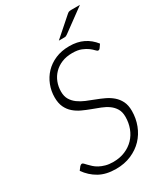

<svg xmlns="http://www.w3.org/2000/svg" viewBox="-218 -973 919 1070"><g transform="rotate(-30 241.5 -438.5)"><path d="M458 -622Q452.5 -613.5 445 -613.5Q439 -613.5 430.5 -623Q422 -632.5 407.2 -643.8Q392.5 -655 369.2 -664.5Q346 -674 311 -674Q273 -674 243.2 -661.8Q213.5 -649.5 192.8 -628.2Q172 -607 161 -578.8Q150 -550.5 150 -518.5Q150 -488 162.5 -467.2Q175 -446.5 195.2 -431.8Q215.5 -417 241.2 -406.2Q267 -395.5 294.2 -385.2Q321.5 -375 347.2 -362.8Q373 -350.5 393.2 -333Q413.5 -315.5 426 -290.5Q438.5 -265.5 438.5 -229Q438.5 -181 422 -137.8Q405.5 -94.5 374.8 -62.2Q344 -30 300 -11Q256 8 201.5 8Q137.5 8 93.5 -16.8Q49.5 -41.5 19.5 -84.5L36 -106Q43 -113 50 -113Q54.5 -113 60.2 -107Q66 -101 74.2 -92.2Q82.5 -83.5 93.8 -73.2Q105 -63 121 -54.2Q137 -45.5 158.2 -39.5Q179.5 -33.5 207.5 -33.5Q249.5 -33.5 283.5 -47.8Q317.5 -62 341.5 -87Q365.5 -112 378.2 -145.8Q391 -179.5 391 -218.5Q391 -249.5 378.5 -270.2Q366 -291 345.8 -305.5Q325.5 -320 299.8 -330Q274 -340 247 -350Q220 -360 194 -372Q168 -384 147.8 -401.8Q127.5 -419.5 115.2 -445.2Q103 -471 103 -508.5Q103 -549 117.5 -586.5Q132 -624 159.2 -652.8Q186.5 -681.5 226 -698.5Q265.5 -715.5 316 -715.5Q367 -715.5 405.5 -696.8Q444 -678 472 -642ZM483 -885 337.5 -778.5Q332 -774.5 328 -772.8Q324 -771 318 -771H281.5L398.5 -874Q405.5 -880.5 411.2 -882.8Q417 -885 428.5 -885Z"/></g></svg>

Font: Lato TR Light
Style: Italic
Weight: 300
Italic angle: -12°
Designer: Lukasz Dziedzic
Foundry: Lukasz Dziedzic
Version: Version 1.104 2013